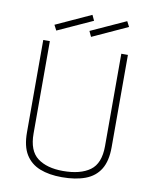

<svg xmlns="http://www.w3.org/2000/svg" viewBox="-95 -951 829 1032"><g transform="rotate(10 319.0 -435.0)"><path d="M314 9Q244 9 193.5 -11Q143 -31 115.5 -75.5Q88 -120 88 -196V-700H124V-196Q124 -102 175 -63.5Q226 -25 314 -25Q409 -25 461.5 -63Q514 -101 514 -196V-700H550V-196Q550 -121 522.5 -76Q495 -31 442 -11Q389 9 314 9ZM338 -761 324 -791 515 -878 530 -849ZM148 -762 133 -791 325 -879 339 -849Z"/></g></svg>

Font: Cairo Play ExtraLight
Style: Regular
Weight: 250
Version: Version 3.119